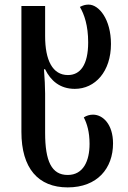

<svg xmlns="http://www.w3.org/2000/svg" viewBox="-20 -562 556 834"><path d="M274 252C403 252 471 169 471 61C471 -22 427 -64 384 -64C370 -64 356 -60 344 -52C358 -25 369 11 369 63C369 137 342 198 274 198C204 198 176 138 176 15V-156C176 -185 174 -220 171 -261H176C200 -212 240 -176 305 -176C393 -176 462 -251 462 -371C462 -478 410 -542 365 -542C351 -542 341 -539 327 -532C346 -500 363 -451 363 -378C363 -279 328 -236 275 -236C208 -236 176 -301 176 -405V-536H73V11C73 169 146 252 274 252Z"/></svg>

Font: Noto Serif Georgian Condensed Medium
Style: Regular
Weight: 500
Width: 3
Designer: Monotype Design Team, Akaki Razmadze
Foundry: Google LLC
Version: Version 2.003